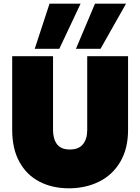

<svg xmlns="http://www.w3.org/2000/svg" viewBox="-20 -1012 759 1039"><path d="M267 -708V-309Q267 -260 288.5 -231.5Q310 -203 358 -203Q406 -203 429 -231.5Q452 -260 452 -309V-708H673V-309Q673 -208 631 -136.5Q589 -65 516 -29Q443 7 353 7Q263 7 193.5 -29Q124 -65 85 -136Q46 -207 46 -309V-708ZM301 -748H168L248 -992H416ZM524 -748H391L494 -992H662Z"/></svg>

Font: Fz Poppins Black
Style: Regular
Weight: 900
Designer: Ninad Kale (Devanagari), Jonny Pinhorn (Latin)
Foundry: Indian Type Foundry
Version: Vit hóa bi Vntype.Com & FontZin.Com